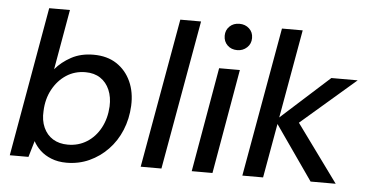

<svg xmlns="http://www.w3.org/2000/svg" viewBox="-51 -817 1758 922"><g transform="rotate(5 828.5 -356.5)"><path d="M298 12Q257 12 224.5 -1Q192 -14 170.5 -34.5Q149 -55 137 -78L114 0H24L151 -720H251L200 -430Q230 -466 276 -491Q322 -516 383 -516Q449 -516 494.5 -486Q540 -456 563.5 -404.5Q587 -353 584 -287Q581 -224 558.5 -169.5Q536 -115 497 -74.5Q458 -34 407.5 -11Q357 12 298 12ZM297 -75Q348 -75 388.5 -100.5Q429 -126 453.5 -171.5Q478 -217 481 -275Q483 -320 468 -355Q453 -390 423.5 -409.5Q394 -429 352 -429Q300 -429 259.5 -402.5Q219 -376 194 -330Q169 -284 167 -226Q164 -181 179.5 -146.5Q195 -112 225 -93.5Q255 -75 297 -75Z M655 0 783 -720H883L755 0Z M901 0 989 -504H1089L1001 0ZM1068 -598Q1039 -598 1020.5 -616Q1002 -634 1002 -662Q1002 -689 1020.5 -707Q1039 -725 1068 -725Q1096 -725 1115 -707.5Q1134 -690 1134 -662Q1134 -634 1114.5 -616Q1095 -598 1068 -598Z M1474 0 1280 -278 1530 -504H1657L1358 -246L1367 -313L1595 0ZM1145 0 1273 -720H1373L1245 0Z"/></g></svg>

Font: DM Sans Medium
Style: Italic
Weight: 500
Italic angle: -10°
Designer: Colophon Foundry, Jonny Pinhorn
Foundry: Colophon Foundry
Version: Version 4.004;gftools[0.9.30]